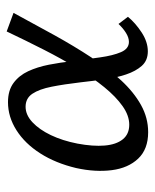

<svg xmlns="http://www.w3.org/2000/svg" viewBox="37 -504 474 589"><g transform="rotate(-90 274.5 -210.0)"><path d="M163 7Q111 7 82 -23.5Q53 -54 46.5 -104.5Q40 -155 53 -214Q68 -277 98 -324Q128 -371 169 -397Q210 -423 255 -423Q291 -423 314 -406Q337 -389 350 -361Q363 -333 370 -297.5Q377 -262 381 -224Q387 -180 392.5 -140.5Q398 -101 408.5 -76.5Q419 -52 440 -52Q453 -52 467.5 -61Q482 -70 495 -84L517 -55Q498 -32 469 -13Q440 6 411 6Q383 6 366.5 -12.5Q350 -31 340 -61Q330 -91 325 -127.5Q320 -164 316 -200Q310 -251 302.5 -289Q295 -327 281 -348Q267 -369 241 -369Q216 -369 193.5 -348Q171 -327 154 -291.5Q137 -256 128 -210Q119 -162 122 -126.5Q125 -91 141 -71Q157 -51 186 -51Q214 -51 243 -71.5Q272 -92 301 -127.5Q330 -163 359 -210.5Q388 -258 416 -313Q444 -368 472 -427L529 -406Q494 -341 460.5 -280.5Q427 -220 392.5 -167.5Q358 -115 322 -76Q286 -37 246.5 -15Q207 7 163 7Z"/></g></svg>

Font: Ysabeau Infant Medium
Style: Italic
Weight: 500
Italic angle: -12°
Designer: Christian Thalmann (Catharsis Fonts)
Version: Version 2.001;gftools[0.9.30]; featfreeze: ss01,ss02,lnum